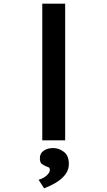

<svg xmlns="http://www.w3.org/2000/svg" viewBox="-20 -760 582 1040"><path d="M209 0V-740H333V0ZM219 260 189 214Q203 210 217 202Q231 194 240.5 182.5Q250 171 250 160Q250 150 243.5 146.5Q237 143 228 140Q215 135 205.5 127Q196 119 196 97Q196 70 217 56Q238 42 268 42Q299 42 326 62.5Q353 83 353 128Q353 155 339.5 176.5Q326 198 304.5 214.5Q283 231 260 242Q237 253 219 260Z"/></svg>

Font: Lexend Zetta Medium
Style: Regular
Weight: 500
Designer: Bonnie Shaver-Troup, Thomas Jockin
Foundry: Lexend
Version: Version 1.007